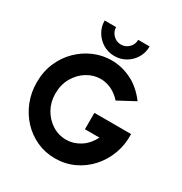

<svg xmlns="http://www.w3.org/2000/svg" viewBox="-208 -1062 1164 1228"><g transform="rotate(30 374.0 -448.5)"><path d="M374 13Q300.5 13 238 -15.5Q175.5 -44 128.8 -94.2Q82 -144.5 56 -210.5Q30 -276.5 30 -351Q30 -430.5 58.5 -496.8Q87 -563 136.2 -611.2Q185.5 -659.5 247.5 -685.8Q309.5 -712 377 -712Q450.5 -712 521.8 -677.5Q593 -643 649 -568L525 -501.5Q492.5 -538 453.8 -556Q415 -574 375 -574Q321.5 -574 274.5 -545Q227.5 -516 198.2 -465.2Q169 -414.5 169 -348Q169 -286.5 197 -236Q225 -185.5 272 -155.8Q319 -126 376 -126Q428 -126 476.2 -156Q524.5 -186 554 -244.5H447V-365.5H718Q721 -288 695.5 -219.5Q670 -151 622.8 -98.8Q575.5 -46.5 511.5 -16.8Q447.5 13 374 13ZM374.5 -744Q329 -744 291.2 -766.5Q253.5 -789 231 -826.8Q208.5 -864.5 208.5 -910H293Q293 -877 317 -852.8Q341 -828.5 374.5 -828.5Q408 -828.5 432 -852Q456 -875.5 456 -910H540.5Q540.5 -863.5 518 -825.8Q495.5 -788 458 -766Q420.5 -744 374.5 -744Z"/></g></svg>

Font: Urbanist ExtraBold
Style: Regular
Weight: 800
Designer: Corey Hu
Foundry: Corey Hu
Version: Version 1.330; ttfautohint (v1.8.4.7-5d5b)